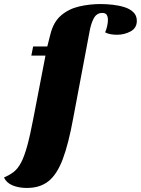

<svg xmlns="http://www.w3.org/2000/svg" viewBox="-113 -740 697 950"><path d="M20 190Q-21 190 -51.5 177Q-82 164 -93 138Q-65 126 -45 110.5Q-25 95 -9 65Q7 35 21.5 -17.5Q36 -70 52 -154L112 -465H42L51 -510H121L136 -569Q151 -631 189 -663.5Q227 -696 278.5 -708Q330 -720 385 -720Q413 -720 444.5 -716.5Q476 -713 503 -704.5Q530 -696 547 -679.5Q564 -663 564 -637Q564 -601 533 -584.5Q502 -568 466 -568Q451 -568 435.5 -570.5Q420 -573 407 -580Q413 -592 417 -610Q421 -628 421 -641Q421 -657 415 -666.5Q409 -676 393 -676Q365 -676 350.5 -648.5Q336 -621 329 -578L249 -154Q226 -28 197.5 47.5Q169 123 127 156.5Q85 190 20 190Z"/></svg>

Font: Sansita Swashed ExtraBold
Style: Regular
Weight: 800
Designer: Pablo Cosgaya
Foundry: Omnibus-Type
Version: Version 1.003; ttfautohint (v1.8.3)